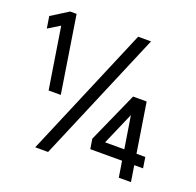

<svg xmlns="http://www.w3.org/2000/svg" viewBox="-126 -786 930 911"><g transform="rotate(20 339.0 -331.0)"><path d="M61 -584.5 110 -275H171.5L110.5 -662H78L-8 -608L1.5 -548ZM142.5 0H207.5L487 -660H422ZM383 -131 391 -81H551.5L564.5 0H626L613 -81H657.5L649 -135.5H604.5L565 -385H496.5ZM446 -135.5 516.5 -298H517L543 -135.5Z"/></g></svg>

Font: Font.Observer
Style: Regular
Weight: 500
Italic angle: 9°
Version: Version 1.001;FEAKit 1.0